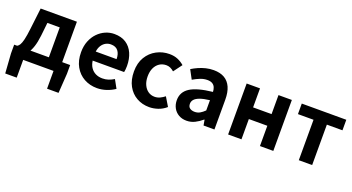

<svg xmlns="http://www.w3.org/2000/svg" viewBox="-51 -1180 3632 1982"><g transform="rotate(20 1765.5 -189.5)"><path d="M156 0V195.2H29.9L15 -20V-115.7H629.9V-20L615.5 195.2H489.4V0ZM396 -43.2V-444.1H260.4L244.6 -298.5Q236.3 -226 219.8 -175.5Q203.2 -125.1 179.8 -93.8Q156.4 -62.5 127.2 -47.7Q98 -32.8 64.1 -30.5L48 -115.7Q62.7 -123.9 74.4 -142.5Q86.2 -161 97 -204.9Q107.7 -248.9 117.2 -330.9L144.3 -559.8H542.5V-43.2Z M969.4 13.8Q890.9 13.8 827.7 -21.2Q764.5 -56.1 727.4 -121.9Q690.2 -187.7 690.2 -279.9Q690.2 -348.1 711.8 -402.2Q733.4 -456.3 770.6 -494.8Q807.8 -533.2 854.5 -553.4Q901.3 -573.5 950.7 -573.5Q1028.1 -573.5 1080 -539.3Q1131.9 -505.1 1158.4 -444.7Q1184.8 -384.4 1184.8 -306.4Q1184.8 -285.9 1182.9 -267.6Q1180.9 -249.4 1178.1 -238.4H832.7Q838.9 -192.8 860.2 -162.1Q881.4 -131.4 914.1 -115.5Q946.8 -99.6 988.6 -99.6Q1022.6 -99.6 1053 -109.4Q1083.3 -119.3 1114.1 -138.2L1163.6 -47.9Q1122.7 -19.8 1072 -3Q1021.4 13.8 969.4 13.8ZM830.4 -336.9H1059.3Q1059.3 -393.2 1033.4 -426.7Q1007.6 -460.2 953.1 -460.2Q924 -460.2 898.2 -446.4Q872.4 -432.6 854.4 -405.4Q836.4 -378.2 830.4 -336.9Z M1543.8 13.8Q1466.7 13.8 1405 -21.1Q1343.3 -55.9 1307.2 -121.7Q1271.2 -187.5 1271.2 -279.9Q1271.2 -372.8 1310.8 -438.4Q1350.4 -503.9 1415.8 -538.7Q1481.1 -573.5 1556.5 -573.5Q1609 -573.5 1649.1 -556.2Q1689.2 -538.8 1719.9 -511.4L1650.1 -417.6Q1629.6 -435.6 1608.9 -444.8Q1588.2 -454 1565.1 -454Q1522.4 -454 1489.9 -432.3Q1457.3 -410.7 1439.4 -371.7Q1421.5 -332.7 1421.5 -279.9Q1421.5 -227.4 1439.5 -188.2Q1457.5 -148.9 1488.7 -127.3Q1519.9 -105.8 1559.7 -105.8Q1590.4 -105.8 1618 -118.8Q1645.7 -131.9 1669 -150.9L1727.4 -53.9Q1687.4 -18.6 1638.8 -2.4Q1590.2 13.8 1543.8 13.8Z M1953.4 13.8Q1903.9 13.8 1866.6 -7.9Q1829.4 -29.5 1808.8 -67.2Q1788.2 -105 1788.2 -152.6Q1788.2 -242.2 1864.9 -291.6Q1941.7 -341 2110.3 -359.4Q2109.2 -386.8 2100.1 -408.6Q2091 -430.4 2070.4 -442.9Q2049.8 -455.5 2015.1 -455.5Q1976.3 -455.5 1938.3 -440.5Q1900.3 -425.6 1861 -402.4L1808.7 -500.1Q1842.1 -520.7 1879.2 -537.1Q1916.3 -553.4 1957.3 -563.5Q1998.3 -573.5 2042.1 -573.5Q2113.4 -573.5 2161 -545.7Q2208.6 -517.8 2232.9 -463Q2257.1 -408.3 2257.1 -327V0H2137.4L2126.9 -59.9H2122.4Q2086.3 -28.4 2044 -7.3Q2001.8 13.8 1953.4 13.8ZM2001.7 -101.1Q2033.1 -101.1 2058.6 -115.4Q2084.1 -129.7 2110.3 -155.8V-268.4Q2042.4 -260.3 2002.2 -245.2Q1962 -230.1 1945.1 -209.7Q1928.1 -189.3 1928.1 -163.8Q1928.1 -130.8 1948.7 -116Q1969.3 -101.1 2001.7 -101.1Z M2407.3 0V-559.8H2554V-350.9H2757V-559.8H2903.8V0H2757V-222.8H2554V0Z M3183.9 0V-444.1H3012.8V-559.8H3501.9V-444.1H3330.5V0Z"/></g></svg>

Font: Noto Sans HK Thin
Style: Regular
Weight: 100
Designer: Ryoko NISHIZUKA 西塚涼子 (kana, bopomofo & ideographs); Paul D. Hunt (Latin, Greek & Cyrillic); Sandoll Communications 산돌커뮤니
Foundry: Adobe
Version: Version 2.004-H2;hotconv 1.0.118;makeotfexe 2.5.65603